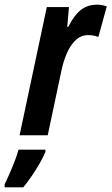

<svg xmlns="http://www.w3.org/2000/svg" viewBox="-90 -575 474 816"><path d="M-6.8 0 108.9 -544.9H203.1L195.8 -460.9H200.2Q224.6 -509.8 253.2 -532.5Q281.7 -555.2 323.2 -555.2Q342.3 -555.2 363.8 -547.9L328.1 -418Q307.1 -425.8 285.2 -425.8Q253.9 -425.8 231.2 -404.1Q208.5 -382.3 194.1 -348.6Q179.7 -314.9 171.9 -278.8L112.8 0ZM-70.3 221.2V208Q-61 189.5 -49.6 163.3Q-38.1 137.2 -27.6 110.1Q-17.1 83 -11.2 61H103V70.8Q93.8 93.3 77.6 121.1Q61.5 148.9 43.2 175.5Q24.9 202.1 8.8 221.2Z"/></svg>

Font: Open Sans Condensed
Style: Bold Italic
Weight: 700
Width: 3
Italic angle: -12°
Designer: Monotype Design Team
Foundry: Monotype Imaging Inc.
Version: Version 3.003; ttfautohint (v1.8.4)